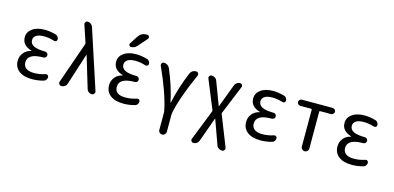

<svg xmlns="http://www.w3.org/2000/svg" viewBox="-83 -1285 4166 2030"><g transform="rotate(15 2000.0 -270.5)"><path d="M185.5 -276.4Q186.5 -276.4 186.5 -278.3Q186.5 -279.3 185.5 -279.3Q79.1 -311.5 80.1 -400.4Q80.1 -457 129.9 -493.7Q179.7 -530.3 267.6 -530.3Q323.2 -530.3 388.7 -511.7Q403.3 -507.8 412.6 -494.6Q421.9 -481.4 421.9 -464.8Q421.9 -452.1 411.6 -445.3Q401.4 -438.5 388.7 -442.4Q331.1 -460.9 275.4 -460.9Q218.8 -460.9 190.4 -441.9Q162.1 -422.9 162.1 -389.6Q162.1 -308.6 324.2 -308.6H327.1Q339.8 -308.6 350.1 -299.3Q360.4 -290 360.4 -275.9Q360.4 -261.7 350.1 -252.4Q339.8 -243.2 327.1 -243.2H324.2Q154.3 -243.2 154.3 -144.5Q154.3 -103.5 184.1 -81.1Q213.9 -58.6 272.5 -58.6Q332 -58.6 394.5 -79.1Q406.2 -83 417 -75.7Q427.7 -68.4 427.7 -54.7Q427.7 -39.1 418.5 -25.4Q409.2 -11.7 393.6 -7.8Q332 9.8 267.6 9.8Q174.8 9.8 123.5 -30.3Q72.3 -70.3 72.3 -139.6Q72.3 -190.4 103 -228Q133.8 -265.6 185.5 -276.4Z M587.9 0Q572.3 0 562.5 -13.7Q552.7 -27.3 558.6 -42L715.8 -492.2Q718.8 -500 715.8 -507.8L654.3 -691.4Q649.4 -705.1 658.2 -717.8Q667 -730.5 681.6 -730.5Q699.2 -730.5 715.3 -719.2Q731.4 -708 737.3 -691.4L950.2 -41Q955.1 -26.4 945.3 -13.2Q935.5 0 919.9 0Q900.4 0 884.8 -11.7Q869.1 -23.4 864.3 -42L759.8 -388.7Q759.8 -389.6 758.8 -389.6Q757.8 -389.6 757.8 -388.7L646.5 -42Q640.6 -23.4 623.5 -11.7Q606.4 0 587.9 0Z M1185.5 -276.4Q1186.5 -276.4 1186.5 -278.3Q1186.5 -279.3 1185.5 -279.3Q1079.1 -311.5 1080.1 -400.4Q1080.1 -457 1129.9 -493.7Q1179.7 -530.3 1267.6 -530.3Q1323.2 -530.3 1388.7 -511.7Q1403.3 -507.8 1412.6 -494.6Q1421.9 -481.4 1421.9 -464.8Q1421.9 -452.1 1411.6 -445.3Q1401.4 -438.5 1388.7 -442.4Q1331.1 -460.9 1275.4 -460.9Q1218.8 -460.9 1190.4 -441.9Q1162.1 -422.9 1162.1 -389.6Q1162.1 -308.6 1325.2 -308.6H1327.1Q1339.8 -308.6 1350.1 -299.3Q1360.4 -290 1360.4 -275.9Q1360.4 -261.7 1350.1 -252.4Q1339.8 -243.2 1327.1 -243.2H1325.2Q1155.3 -243.2 1155.3 -144.5Q1155.3 -58.6 1272.5 -58.6Q1332 -58.6 1394.5 -79.1Q1406.2 -83 1417 -75.7Q1427.7 -68.4 1427.7 -54.7Q1427.7 -39.1 1418.5 -25.4Q1409.2 -11.7 1393.6 -7.8Q1332 9.8 1267.6 9.8Q1174.8 9.8 1123.5 -30.3Q1072.3 -70.3 1072.3 -139.6Q1072.3 -190.4 1103 -228Q1133.8 -265.6 1185.5 -276.4ZM1317.4 -759.8H1323.2Q1339.8 -759.8 1346.2 -745.6Q1352.5 -731.4 1341.8 -717.8L1255.9 -620.1Q1228.5 -589.8 1190.4 -589.8Q1177.7 -589.8 1171.4 -602.1Q1165 -614.3 1171.9 -624L1228.5 -711.9Q1259.8 -759.8 1317.4 -759.8Z M1706.1 -28.3Q1669.9 -210.9 1547.9 -478.5Q1541 -492.2 1549.3 -505.9Q1557.6 -519.5 1574.2 -519.5Q1593.8 -519.5 1610.8 -508.3Q1627.9 -497.1 1636.7 -477.5Q1712.9 -297.9 1748 -128.9Q1748 -127 1749 -127Q1750 -127 1750 -128.9Q1785.2 -298.8 1861.3 -480.5Q1869.1 -499 1886.2 -509.3Q1903.3 -519.5 1923.8 -519.5Q1939.5 -519.5 1948.2 -506.3Q1957 -493.2 1950.2 -478.5Q1889.6 -344.7 1849.1 -230Q1808.6 -115.2 1792 -28.3Q1790 -16.6 1790 -10.7V178.7Q1790 195.3 1777.8 207.5Q1765.6 219.7 1749 219.7Q1732.4 219.7 1720.2 208Q1708 196.3 1708 178.7V-10.7Q1708 -18.6 1706.1 -28.3Z M2091.8 219.7Q2077.1 219.7 2067.9 207Q2058.6 194.3 2065.4 179.7L2196.3 -152.3Q2199.2 -160.2 2196.3 -168L2068.4 -480.5Q2062.5 -494.1 2071.3 -506.8Q2080.1 -519.5 2094.7 -519.5Q2114.3 -519.5 2131.3 -508.3Q2148.4 -497.1 2154.3 -478.5L2250 -225.6Q2250 -224.6 2251 -224.6Q2252 -224.6 2252 -225.6L2348.6 -481.4Q2355.5 -498 2371.1 -508.8Q2386.7 -519.5 2405.3 -519.5Q2419.9 -519.5 2428.2 -507.3Q2436.5 -495.1 2430.7 -482.4L2301.8 -168Q2298.8 -160.2 2301.8 -152.3L2432.6 177.7Q2438.5 192.4 2429.2 206.1Q2419.9 219.7 2404.3 219.7Q2384.8 219.7 2367.7 208.5Q2350.6 197.3 2343.8 177.7L2248 -88.9Q2248 -89.8 2247.1 -89.8Q2246.1 -89.8 2246.1 -88.9L2149.4 179.7Q2142.6 197.3 2127 208.5Q2111.3 219.7 2091.8 219.7Z M2685.5 -276.4Q2686.5 -276.4 2686.5 -278.3Q2686.5 -279.3 2685.5 -279.3Q2579.1 -311.5 2580.1 -400.4Q2580.1 -457 2629.9 -493.7Q2679.7 -530.3 2767.6 -530.3Q2823.2 -530.3 2888.7 -511.7Q2903.3 -507.8 2912.6 -494.6Q2921.9 -481.4 2921.9 -464.8Q2921.9 -452.1 2911.6 -445.3Q2901.4 -438.5 2888.7 -442.4Q2831.1 -460.9 2775.4 -460.9Q2718.8 -460.9 2690.4 -441.9Q2662.1 -422.9 2662.1 -389.6Q2662.1 -308.6 2824.2 -308.6H2827.1Q2839.8 -308.6 2850.1 -299.3Q2860.4 -290 2860.4 -275.9Q2860.4 -261.7 2850.1 -252.4Q2839.8 -243.2 2827.1 -243.2H2824.2Q2654.3 -243.2 2654.3 -144.5Q2654.3 -103.5 2684.1 -81.1Q2713.9 -58.6 2772.5 -58.6Q2832 -58.6 2894.5 -79.1Q2906.2 -83 2917 -75.7Q2927.7 -68.4 2927.7 -54.7Q2927.7 -39.1 2918.5 -25.4Q2909.2 -11.7 2893.6 -7.8Q2832 9.8 2767.6 9.8Q2674.8 9.8 2623.5 -30.3Q2572.3 -70.3 2572.3 -139.6Q2572.3 -190.4 2603 -228Q2633.8 -265.6 2685.5 -276.4Z M3082 -452.1Q3068.4 -452.1 3058.1 -461.9Q3047.9 -471.7 3047.9 -485.8Q3047.9 -500 3058.1 -509.8Q3068.4 -519.5 3082 -519.5H3418Q3431.6 -519.5 3441.9 -509.8Q3452.1 -500 3452.1 -485.8Q3452.1 -471.7 3441.9 -461.9Q3431.6 -452.1 3418 -452.1H3299.8Q3291 -452.1 3291 -443.4V-41Q3291 -24.4 3278.8 -12.2Q3266.6 0 3250 0Q3233.4 0 3221.2 -12.2Q3209 -24.4 3209 -41V-443.4Q3209 -452.1 3200.2 -452.1Z M3685.5 -276.4Q3686.5 -276.4 3686.5 -278.3Q3686.5 -279.3 3685.5 -279.3Q3579.1 -311.5 3580.1 -400.4Q3580.1 -457 3629.9 -493.7Q3679.7 -530.3 3767.6 -530.3Q3823.2 -530.3 3888.7 -511.7Q3903.3 -507.8 3912.6 -494.6Q3921.9 -481.4 3921.9 -464.8Q3921.9 -452.1 3911.6 -445.3Q3901.4 -438.5 3888.7 -442.4Q3831.1 -460.9 3775.4 -460.9Q3718.8 -460.9 3690.4 -441.9Q3662.1 -422.9 3662.1 -389.6Q3662.1 -308.6 3824.2 -308.6H3827.1Q3839.8 -308.6 3850.1 -299.3Q3860.4 -290 3860.4 -275.9Q3860.4 -261.7 3850.1 -252.4Q3839.8 -243.2 3827.1 -243.2H3824.2Q3654.3 -243.2 3654.3 -144.5Q3654.3 -103.5 3684.1 -81.1Q3713.9 -58.6 3772.5 -58.6Q3832 -58.6 3894.5 -79.1Q3906.2 -83 3917 -75.7Q3927.7 -68.4 3927.7 -54.7Q3927.7 -39.1 3918.5 -25.4Q3909.2 -11.7 3893.6 -7.8Q3832 9.8 3767.6 9.8Q3674.8 9.8 3623.5 -30.3Q3572.3 -70.3 3572.3 -139.6Q3572.3 -190.4 3603 -228Q3633.8 -265.6 3685.5 -276.4Z"/></g></svg>

Font: Rounded Mgen+ 2m regular
Style: Regular
Weight: 400
Designer: [Source Han Sans]
Ryoko NISHIZUKA  (kana & ideographs); Paul D. Hunt (Latin, Greek & Cyrillic); Wenlong ZHANG  (bopomofo
Version: Version 1.059.20150602